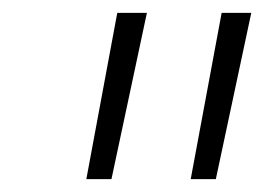

<svg xmlns="http://www.w3.org/2000/svg" viewBox="-20 -720 410 298"><path d="M162 -700H208L153 -442H114ZM324 -700H370L315 -442H276Z"/></svg>

Font: Montserrat Alternates Light
Style: Italic
Weight: 300
Italic angle: -11.3°
Designer: Julieta Ulanovsky
Foundry: Julieta Ulanovsky
Version: Version 7.200